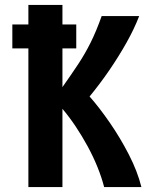

<svg xmlns="http://www.w3.org/2000/svg" viewBox="-20 -758 600 778"><path d="M95 0V-562H30V-659H95V-738H233V-659H289V-562H233V-405Q269 -456 296.5 -497.5Q324 -539 347 -585Q370 -631 392 -693H544Q524 -641 492.5 -585Q461 -529 423 -473.5Q385 -418 343 -367Q382 -323 424.5 -261.5Q467 -200 502 -132Q537 -64 553 0H402Q392 -39 375 -81Q358 -123 335.5 -164.5Q313 -206 287 -245Q261 -284 233 -317V0Z"/></svg>

Font: Ubuntu Sans Mono
Style: Regular
Weight: 400
Monospace: yes
Designer: Dalton Maag Ltd
Foundry: Dalton Maag Ltd
Version: Version 1.006